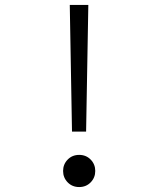

<svg xmlns="http://www.w3.org/2000/svg" viewBox="-20 -747 640 776"><path d="M271 -215 262 -727H337L328 -215ZM300 9Q272 9 253.5 -10Q235 -29 235 -56Q235 -83 253.5 -102Q272 -121 300 -121Q328 -121 346.5 -102Q365 -83 365 -56Q365 -29 346.5 -10Q328 9 300 9Z"/></svg>

Font: Red Hat Mono
Style: Regular
Weight: 400
Designer: Pentagram, MCKL
Foundry: Pentagram, MCKL
Version: Version 1.023